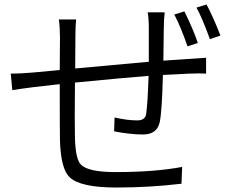

<svg xmlns="http://www.w3.org/2000/svg" viewBox="-20 -809 1040 858"><path d="M804 -758Q843 -680 864 -617L818 -602Q787 -691 759 -744ZM903 -789Q933 -733 965 -650L918 -634Q884 -728 858 -775ZM28 -480Q73 -480 128 -485L247 -496L248 -642Q248 -685 243 -722H320Q317 -691 317 -645L316 -503L645 -533V-681Q645 -726 640 -754H716Q712 -720 712 -684L710 -538L901 -551V-480Q874 -482 826 -480Q775 -478 708 -474Q704 -314 694 -264Q682 -208 619 -208Q563 -208 490 -222L492 -284Q549 -271 593 -271Q628 -271 633 -298Q640 -347 644 -470Q541 -462 315 -440Q313 -256 315 -190Q318 -97 341 -74Q373 -40 496 -40Q671 -40 794 -63L791 12Q649 29 500 29Q339 29 291 -17Q252 -54 248 -180Q247 -223 247 -433L133 -420Q62 -411 35 -406Z"/></svg>

Font: Source Han Sans CN Normal
Style: Regular
Weight: 350
Designer: Ryoko NISHIZUKA 西塚涼子 (kana, bopomofo & ideographs); Paul D. Hunt (Latin, Greek & Cyrillic); Sandoll Communications 산돌커뮤니
Foundry: Adobe
Version: Version 2.004;hotconv 1.0.118;makeotfexe 2.5.65603